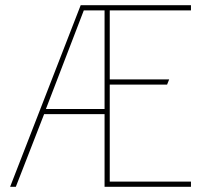

<svg xmlns="http://www.w3.org/2000/svg" viewBox="-20 -720 784 740"><path d="M383 0H716V-20H403V-394H624L632 -414H403V-680H716V-700H291L19 0H41L150 -280H383ZM157 -300 303 -680H383V-300Z"/></svg>

Font: Advent Pro Thin
Style: Regular
Weight: 250
Version: Version 3.000